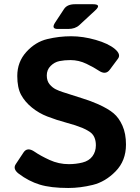

<svg xmlns="http://www.w3.org/2000/svg" viewBox="-20 -892 679 928"><path d="M258.8 -752Q226.1 -752 246.6 -783.2L289.6 -848.6Q304.7 -871.6 342.8 -871.6H428.7Q472.7 -871.6 440.4 -841.8L363.3 -770.5Q343.3 -752 309.1 -752ZM70.8 -52.2Q40.5 -75.2 56.2 -98.6L93.8 -155.3Q112.3 -183.1 147.9 -158.2Q175.3 -139.2 219.5 -118.9Q263.7 -98.6 312.5 -98.6Q346.7 -98.6 378.4 -106.4Q410.2 -114.3 426.8 -136.7Q443.4 -159.2 443.4 -189.9Q443.4 -211.9 436 -228.5Q428.7 -245.1 412.1 -255.9Q395.5 -266.6 377.9 -273.9Q347.2 -286.6 300.5 -299.1Q253.9 -311.5 208.5 -329.1Q168 -344.7 134.3 -372.1Q100.6 -399.4 82 -433.6Q63.5 -467.8 63.5 -524.9Q63.5 -592.8 107.4 -641.1Q151.4 -689.5 208.5 -703.1Q265.6 -716.8 323.7 -716.8Q381.3 -716.8 442.6 -699.2Q503.9 -681.6 535.2 -655.3Q565.9 -629.4 550.3 -608.4L510.7 -555.2Q490.7 -527.8 457 -550.8Q435.5 -565.4 398.2 -583.5Q360.8 -601.6 320.3 -601.6Q291.5 -601.6 267.3 -596.7Q243.2 -591.8 224.6 -573.2Q206.1 -554.7 206.1 -527.3Q206.1 -501 219.7 -484.6Q233.4 -468.3 250 -460.2Q266.6 -452.1 283.7 -446.8Q336.4 -429.7 377.9 -416.7Q419.4 -403.8 454.6 -388.2Q503.4 -366.2 529.3 -344.2Q555.2 -322.3 572 -284.2Q588.9 -246.1 588.9 -193.4Q588.9 -115.2 539.1 -64.2Q489.3 -13.2 428.5 1.7Q367.7 16.6 310.1 16.6Q225.1 16.6 171.9 0.2Q118.7 -16.1 70.8 -52.2Z"/></svg>

Font: Istok Web
Style: Bold
Weight: 700
Designer: Andrey V. Panov
Foundry: Andrey V. Panov
Version: Version 1.0.2g